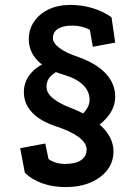

<svg xmlns="http://www.w3.org/2000/svg" viewBox="-20 -649 564 780"><path d="M264 -212Q348 -180 394.5 -134Q441 -88 441 -34Q441 9 416 41.5Q391 74 347.5 92.5Q304 111 247 111Q195 111 152.5 96Q110 81 81 53L62 -47L164 -66L177 -3Q191 7 208 12Q225 17 243 17Q287 17 309.5 1.5Q332 -14 332 -42Q332 -68 299 -92.5Q266 -117 204 -137Q142 -158 109.5 -193Q77 -228 77 -274Q77 -315 101.5 -346.5Q126 -378 172 -397L219 -363Q190 -347 179.5 -332Q169 -317 169 -296Q169 -272 193.5 -251Q218 -230 264 -212ZM283 -160Q344 -201 344 -243Q344 -278 317.5 -304Q291 -330 240 -345Q170 -365 133.5 -402Q97 -439 97 -490Q97 -530 118.5 -561.5Q140 -593 178 -611Q216 -629 266 -629Q313 -629 356 -616Q399 -603 433 -579L448 -476L357 -459L345 -528Q313 -545 274 -545Q236 -545 215.5 -532Q195 -519 195 -494Q195 -474 221.5 -454Q248 -434 299 -417Q372 -391 410 -350Q448 -309 448 -256Q448 -182 359 -124Z"/></svg>

Font: Podkova ExtraBold
Style: Regular
Weight: 800
Designer: Ilya Yudin
Foundry: Cyreal (www.cyreal.org)
Version: Version 2.103